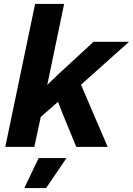

<svg xmlns="http://www.w3.org/2000/svg" viewBox="-20 -749 678 979"><path d="M7 0H155L188 -153L276 -230L297 -175L369 0H529L393 -317L638 -536H457L276 -369L221 -316L307 -729H159ZM104 210H215L319 57H177Z"/></svg>

Font: Mona Sans
Style: Bold Italic
Weight: 700
Italic angle: -11.7°
Designer: Deni Anggara
Foundry: GitHub
Version: Version 2.000;Glyphs 3.2.3 (3260)